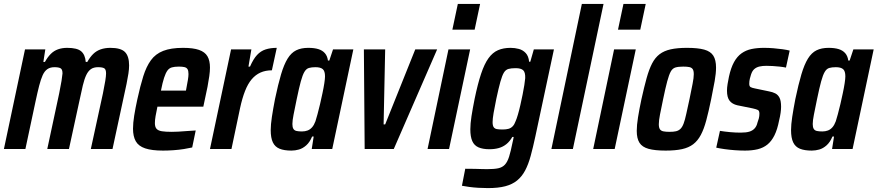

<svg xmlns="http://www.w3.org/2000/svg" viewBox="-23 -763 4493 983"><path d="M-3 0 105 -510H209L199 -446H207Q221 -471 237 -487Q253 -503 274 -510.5Q295 -518 321 -518Q372 -518 392.5 -500.5Q413 -483 416 -446H424Q438 -471 454.5 -487Q471 -503 493 -510.5Q515 -518 542 -518Q596 -518 617 -496.5Q638 -475 638 -428Q638 -410 634.5 -386.5Q631 -363 625 -334L553 0H442L504 -285Q512 -324 516 -349Q520 -374 520 -387Q520 -408 510.5 -413.5Q501 -419 479 -419Q457 -419 443 -409.5Q429 -400 419 -379.5Q409 -359 401 -325.5Q393 -292 383 -244L330 0H219L280 -285Q288 -324 292 -349Q296 -374 297 -387Q297 -408 287 -413.5Q277 -419 256 -419Q234 -419 219.5 -409Q205 -399 195.5 -378Q186 -357 177.5 -324Q169 -291 159 -244L107 0Z M812 8Q754 8 720 -3.5Q686 -15 672 -40Q658 -65 658 -104Q658 -133 664 -170.5Q670 -208 680 -254Q695 -323 710.5 -372.5Q726 -422 749.5 -454.5Q773 -487 812.5 -502.5Q852 -518 914 -518Q966 -518 996 -507.5Q1026 -497 1039 -475Q1052 -453 1052 -417Q1052 -398 1048.5 -373Q1045 -348 1039.5 -319Q1034 -290 1026 -255L1018 -217H783Q777 -189 773.5 -168.5Q770 -148 770 -133Q770 -113 778.5 -103.5Q787 -94 806 -91Q825 -88 856 -88Q870 -88 890 -89Q910 -90 933 -92Q956 -94 979 -95L961 -8Q944 -4 919 0Q894 4 866 6Q838 8 812 8ZM801 -299H929L931 -310Q936 -336 939 -354Q942 -372 942 -384Q942 -401 937 -409Q932 -417 921 -419.5Q910 -422 893 -422Q871 -422 857 -418Q843 -414 834 -401.5Q825 -389 817 -364.5Q809 -340 801 -299Z M1052 0 1160 -510H1264L1249 -422H1257Q1274 -461 1293 -481.5Q1312 -502 1337 -510Q1362 -518 1394 -518L1369 -403Q1336 -403 1310.5 -391.5Q1285 -380 1265.5 -357Q1246 -334 1231.5 -297Q1217 -260 1206 -209L1162 0Z M1469 8Q1432 8 1408.5 -1.5Q1385 -11 1374 -34Q1363 -57 1363 -97Q1363 -125 1369 -164.5Q1375 -204 1385 -256Q1401 -332 1416 -382.5Q1431 -433 1449.5 -463Q1468 -493 1493.5 -505.5Q1519 -518 1555 -518Q1586 -518 1607 -511.5Q1628 -505 1640.5 -490.5Q1653 -476 1656 -453H1663L1682 -510H1786L1678 0H1573L1583 -64H1575Q1563 -35 1545 -19Q1527 -3 1507.5 2.5Q1488 8 1469 8ZM1523 -90Q1539 -90 1552 -95Q1565 -100 1575 -111.5Q1585 -123 1592 -142Q1596 -155 1602.5 -178Q1609 -201 1615.5 -229.5Q1622 -258 1628 -286Q1634 -314 1637.5 -337Q1641 -360 1641 -372Q1641 -399 1629.5 -409Q1618 -419 1592 -419Q1572 -419 1558.5 -415Q1545 -411 1535.5 -395Q1526 -379 1517 -346Q1508 -313 1496 -255Q1486 -206 1480 -176Q1474 -146 1474 -128Q1474 -112 1479 -103.5Q1484 -95 1495 -92.5Q1506 -90 1523 -90Z M1844 0 1840 -510H1949L1941 -126H1949L2103 -510H2215L1993 0Z M2293 -611 2321 -743H2435L2407 -611ZM2166 0 2273 -510H2384L2276 0Z M2475 200Q2451 200 2426 198.5Q2401 197 2379 194Q2357 191 2342 188L2359 101Q2388 101 2408 101.5Q2428 102 2443.5 102.5Q2459 103 2471 103Q2507 103 2528 98.5Q2549 94 2562 80Q2575 66 2583.5 39Q2592 12 2601 -33Q2603 -41 2604.5 -48.5Q2606 -56 2607 -62H2600Q2587 -39 2569.5 -25Q2552 -11 2530.5 -5Q2509 1 2483 1Q2449 1 2427 -8.5Q2405 -18 2395 -40.5Q2385 -63 2385 -101Q2385 -130 2391 -168.5Q2397 -207 2407 -257Q2423 -334 2440 -385Q2457 -436 2478 -465Q2499 -494 2526.5 -506Q2554 -518 2591 -518Q2613 -518 2633.5 -512.5Q2654 -507 2668.5 -491.5Q2683 -476 2686 -447H2692L2710 -510H2813L2718 -65Q2706 -9 2694 35Q2682 79 2665.5 110Q2649 141 2624.5 161Q2600 181 2564 190.5Q2528 200 2475 200ZM2550 -100Q2568 -100 2580.5 -103.5Q2593 -107 2602 -116.5Q2611 -126 2617 -143Q2622 -154 2628.5 -176Q2635 -198 2641 -224.5Q2647 -251 2652.5 -278Q2658 -305 2661.5 -327.5Q2665 -350 2666 -363Q2667 -393 2655.5 -403.5Q2644 -414 2617 -414Q2594 -414 2580 -410Q2566 -406 2557 -391.5Q2548 -377 2539 -345Q2530 -313 2518 -257Q2509 -214 2504 -184Q2499 -154 2499 -138Q2499 -120 2504.5 -112Q2510 -104 2521 -102Q2532 -100 2550 -100Z M2800 0 2956 -743H3067L2910 0Z M3141 -611 3169 -743H3283L3255 -611ZM3014 0 3121 -510H3232L3124 0Z M3385 8Q3330 8 3297.5 -1Q3265 -10 3251 -32Q3237 -54 3237 -93Q3237 -122 3243.5 -162.5Q3250 -203 3261 -255Q3275 -318 3287.5 -363Q3300 -408 3315.5 -438Q3331 -468 3354 -485.5Q3377 -503 3411 -510.5Q3445 -518 3494 -518Q3550 -518 3582.5 -509Q3615 -500 3629 -478Q3643 -456 3643 -417Q3643 -388 3636 -348Q3629 -308 3618 -255Q3605 -192 3593 -147Q3581 -102 3565 -72Q3549 -42 3526 -24.5Q3503 -7 3469 0.5Q3435 8 3385 8ZM3405 -88Q3425 -88 3438 -91Q3451 -94 3460.5 -103Q3470 -112 3477 -130.5Q3484 -149 3490.5 -179.5Q3497 -210 3507 -255Q3517 -304 3523 -334.5Q3529 -365 3529 -383Q3529 -401 3523.5 -409Q3518 -417 3506.5 -419.5Q3495 -422 3475 -422Q3450 -422 3435 -417.5Q3420 -413 3411 -396.5Q3402 -380 3393 -346.5Q3384 -313 3372 -255Q3362 -207 3356 -176.5Q3350 -146 3350 -127Q3350 -110 3355.5 -101.5Q3361 -93 3373.5 -90.5Q3386 -88 3405 -88Z M3791 8Q3766 8 3739 6Q3712 4 3687 0.5Q3662 -3 3644 -7L3663 -93Q3674 -91 3687.5 -89.5Q3701 -88 3715 -86.5Q3729 -85 3743.5 -84.5Q3758 -84 3770 -84Q3797 -84 3813.5 -89Q3830 -94 3840.5 -105.5Q3851 -117 3855 -135Q3859 -145 3862 -156.5Q3865 -168 3865 -181Q3865 -196 3857 -200Q3849 -204 3831 -208L3752 -224Q3726 -230 3712.5 -247Q3699 -264 3699 -299Q3699 -314 3702 -332.5Q3705 -351 3709 -370Q3719 -416 3735 -445Q3751 -474 3773.5 -490Q3796 -506 3824.5 -512Q3853 -518 3889 -518Q3913 -518 3937 -516Q3961 -514 3983 -511Q4005 -508 4020 -504L4001 -417Q3987 -420 3968.5 -422Q3950 -424 3932.5 -425Q3915 -426 3900 -426Q3881 -426 3865.5 -422.5Q3850 -419 3839 -409.5Q3828 -400 3822 -381Q3819 -372 3816 -360Q3813 -348 3813 -334Q3813 -321 3820 -317Q3827 -313 3843 -310L3915 -295Q3932 -292 3946 -285Q3960 -278 3968 -262.5Q3976 -247 3976 -216Q3976 -203 3973.5 -185Q3971 -167 3966 -147Q3957 -100 3942 -70Q3927 -40 3906 -23Q3885 -6 3856.5 1Q3828 8 3791 8Z M4133 8Q4096 8 4072.5 -1.5Q4049 -11 4038 -34Q4027 -57 4027 -97Q4027 -125 4033 -164.5Q4039 -204 4049 -256Q4065 -332 4080 -382.5Q4095 -433 4113.5 -463Q4132 -493 4157.5 -505.5Q4183 -518 4219 -518Q4250 -518 4271 -511.5Q4292 -505 4304.5 -490.5Q4317 -476 4320 -453H4327L4346 -510H4450L4342 0H4237L4247 -64H4239Q4227 -35 4209 -19Q4191 -3 4171.5 2.5Q4152 8 4133 8ZM4187 -90Q4203 -90 4216 -95Q4229 -100 4239 -111.5Q4249 -123 4256 -142Q4260 -155 4266.5 -178Q4273 -201 4279.5 -229.5Q4286 -258 4292 -286Q4298 -314 4301.5 -337Q4305 -360 4305 -372Q4305 -399 4293.5 -409Q4282 -419 4256 -419Q4236 -419 4222.5 -415Q4209 -411 4199.5 -395Q4190 -379 4181 -346Q4172 -313 4160 -255Q4150 -206 4144 -176Q4138 -146 4138 -128Q4138 -112 4143 -103.5Q4148 -95 4159 -92.5Q4170 -90 4187 -90Z"/></svg>

Font: Saira Condensed SemiBold
Style: Italic
Weight: 600
Width: 3
Italic angle: -12°
Designer: Hector Gatti with collaboration of the Omnibus-Type team
Foundry: Omnibus-Type
Version: Version 1.101